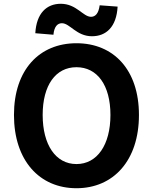

<svg xmlns="http://www.w3.org/2000/svg" viewBox="-20 -983 810 1017"><path d="M385 14C581 14 716 -133 716 -374C716 -614 581 -754 385 -754C189 -754 54 -614 54 -374C54 -133 189 14 385 14ZM385 -114C275 -114 206 -216 206 -374C206 -532 275 -627 385 -627C495 -627 565 -532 565 -374C565 -216 495 -114 385 -114ZM467 -791C542 -791 597 -840 603 -948L508 -955C502 -911 485 -894 462 -894C420 -894 385 -963 302 -963C227 -963 173 -913 167 -807L263 -799C267 -843 285 -860 308 -860C350 -860 385 -791 467 -791Z"/></svg>

Font: Noto Sans CJK SC
Style: Bold
Weight: 700
Designer: Ryoko NISHIZUKA 西塚涼子 (kana, bopomofo & ideographs); Paul D. Hunt (Latin, Greek & Cyrillic); Sandoll Communications 산돌커뮤니
Foundry: Adobe
Version: Version 2.004;hotconv 1.0.118;makeotfexe 2.5.65603